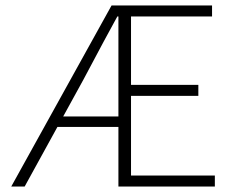

<svg xmlns="http://www.w3.org/2000/svg" viewBox="-20 -679 849 699"><path d="M21 0 386.2 -659.2H752V-619.1H457V-370.1H702.1V-330.1H457V-40H762.2V0H411.1V-216.8H189L69.8 0ZM210 -254.9H411.1V-619.1H407.2Q371.1 -554.2 283.2 -388.2Z"/></svg>

Font: Source Sans Pro Light
Style: Regular
Weight: 300
Designer: Paul D. Hunt
Foundry: Adobe Systems Incorporated
Version: Version 2.020;PS 2.0;hotconv 1.0.86;makeotf.lib2.5.63406